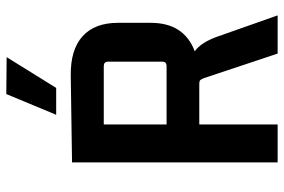

<svg xmlns="http://www.w3.org/2000/svg" viewBox="-162 -716 878 593"><g transform="rotate(-90 276.5 -419.0)"><path d="M219 -684 283 -838 397 -837 302 -684ZM189 0H72V-635L340 -639Q420 -640 461.5 -602.5Q503 -565 503 -493V-392Q503 -289 415 -256Q441 -238 459 -190L526 0H408L332 -228Q329 -236 326 -239Q323 -242 315 -242H189ZM369 -537H189V-343H369Q383 -343 383 -356V-524Q383 -537 369 -537Z"/></g></svg>

Font: Gemunu Libre
Style: Bold
Weight: 700
Designer: Puspanada Ekanayake, Sola Matas, Pathum Egodawatta, Kosala Senevirathne
Foundry: mooniak
Version: Version 1.100